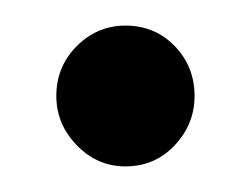

<svg xmlns="http://www.w3.org/2000/svg" viewBox="-20 -354 196 150"><path d="M78 -334Q101 -334 116.5 -318Q132 -302 132 -279Q132 -257 116.5 -240.5Q101 -224 78 -224Q56 -224 40 -240.5Q24 -257 24 -279Q24 -302 40 -318Q56 -334 78 -334Z"/></svg>

Font: Zain
Style: Regular
Weight: 400
Designer: Zain,Boutros
Foundry: Mobile Telecommunications Company (Zain), 2024
Version: Version 1.51; ttfautohint (v1.8.4)